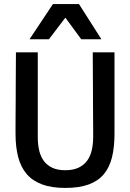

<svg xmlns="http://www.w3.org/2000/svg" viewBox="-20 -923 646 953"><path d="M57.1 -258.8Q57.1 -273.9 57.1 -299.6Q57.1 -325.2 57.4 -356.4Q57.6 -387.7 57.9 -422.6Q58.1 -457.5 58.1 -491.7Q58.6 -571.8 59.1 -663.1H167.5V-242.7Q167.5 -205.1 174.8 -174.8Q182.1 -144.5 198.5 -123Q214.8 -101.6 240.7 -89.8Q266.6 -78.1 304.2 -78.1Q341.3 -78.1 367.7 -89.8Q394 -101.6 410.6 -123Q427.2 -144.5 434.8 -174.8Q442.4 -205.1 442.4 -242.7Q442.4 -253.4 442.4 -277.3Q442.4 -301.3 442.1 -332.8Q441.9 -364.3 441.7 -401.1Q441.4 -438 441.4 -474.6Q440.9 -560.5 440.4 -663.1H548.3V-258.8Q548.3 -192.4 535.9 -142.1Q523.4 -91.8 495.1 -58.1Q466.8 -24.4 419.9 -7.3Q373 9.8 304.2 9.8Q236.3 9.8 189.2 -7.6Q142.1 -24.9 112.8 -58.8Q83.5 -92.8 70.3 -143.1Q57.1 -193.4 57.1 -258.8ZM242.7 -902.8H372.1L483.4 -728H383.3L304.7 -835H304.2Q284.2 -808.6 263.4 -781.5Q242.7 -754.4 222.7 -728H126.5Z"/></svg>

Font: Basic
Style: Regular
Weight: 400
Designer: Magnus Gaarde
Foundry: Magnus Gaarde
Version: Version 1.003; ttfautohint (v1.1) -l 6 -r 16 -G 0 -x 16 -D l